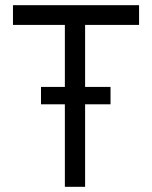

<svg xmlns="http://www.w3.org/2000/svg" viewBox="-20 -720 585 740"><path d="M308 -318V0H230V-318H138V-385H230V-624H30V-700H516V-624H308V-385H406V-318Z"/></svg>

Font: Our Lexend Light
Style: Regular
Weight: 300
Designer: Bonnie Shaver-Troup, Thomas Jockin
Foundry: Lexend
Version: Version 1.007